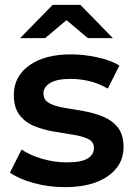

<svg xmlns="http://www.w3.org/2000/svg" viewBox="-20 -764 555 791"><path d="M247 7Q180 7 118.5 -10Q57 -27 21 -53L69 -148Q104 -124 154.5 -109.5Q205 -95 255 -95Q315 -95 341 -111Q367 -127 367 -154Q367 -180 343 -191.5Q319 -203 281.5 -209Q244 -215 202 -222Q160 -229 122.5 -244Q85 -259 61 -289.5Q37 -320 37 -373Q37 -449 100.5 -494.5Q164 -540 272 -540Q325 -540 380.5 -528Q436 -516 472 -494L424 -399Q386 -421 347.5 -430Q309 -439 271 -439Q214 -439 186.5 -422Q159 -405 159 -379Q159 -352 183 -339Q207 -326 244.5 -320Q282 -314 324 -306.5Q366 -299 403.5 -284Q441 -269 465 -239.5Q489 -210 489 -158Q489 -83 424 -38Q359 7 247 7ZM63 -607 197 -744H311L445 -607H342L254 -681L166 -607Z"/></svg>

Font: Montserrat SemiBold
Style: Regular
Weight: 600
Designer: Julieta Ulanovsky
Foundry: Julieta Ulanovsky
Version: Version 9.000; ttfautohint (v1.8.4.7-5d5b)